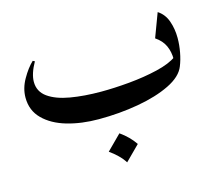

<svg xmlns="http://www.w3.org/2000/svg" viewBox="-75 -384 737 649"><g transform="rotate(-15 294.0 -59.0)"><path d="M82 -237.8Q60.5 -199.7 60.5 -171.4Q60.5 -137.2 88.6 -117.2Q116.7 -97.2 164.8 -88.9Q212.9 -80.6 272 -80.6Q317.4 -80.6 370.8 -85.4Q424.3 -90.3 470.7 -101.3Q517.1 -112.3 541.5 -130.4L537.1 -122.1Q537.1 -149.4 527.3 -170.7Q517.6 -191.9 494.6 -207.5L525.9 -291Q548.8 -276.4 558.6 -248.8Q568.4 -221.2 568.4 -189.5Q568.4 -164.6 563.7 -139.6Q559.1 -114.7 550.8 -94.2Q538.1 -61.5 491.7 -38.8Q445.3 -16.1 379.2 -4.4Q313 7.3 240.7 7.3Q180.2 7.3 129.9 -7.3Q79.6 -22 49.6 -52Q19.5 -82 19.5 -127Q19.5 -159.7 37.4 -190.9Q55.2 -222.2 75.2 -241.2ZM294.9 71.3Q326.2 93.3 345.7 122.1L294.9 172.9Q285.2 157.7 272.2 145.3Q259.3 132.8 244.1 122.1Z"/></g></svg>

Font: Lateef
Style: Regular
Weight: 400
Designer: SIL International
Foundry: SIL International
Version: Version 4.200